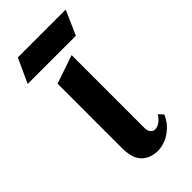

<svg xmlns="http://www.w3.org/2000/svg" viewBox="-172 -526 572 572"><g transform="rotate(-45 114.5 -240.0)"><path d="M219.2 -57.1Q208 -33.2 193.1 -20.5Q178.2 -7.8 164.6 -2Q148.4 4.9 131.8 5.9Q110.4 5.9 96.2 -1Q82 -7.8 73.7 -19Q65.4 -30.3 62.3 -44.4Q59.1 -58.6 59.1 -73.2V-347.2L148.9 -377.9V-70.8Q148.9 -59.1 154.3 -52.2Q159.7 -45.4 168.2 -45.2Q176.8 -44.9 186.8 -51.3Q196.8 -57.6 206.1 -71.8ZM-4.4 -409.7 30.8 -486.3H232.4L198.7 -409.7Z"/></g></svg>

Font: Redressed
Style: Regular
Weight: 400
Designer: Astigmatic (AOETI)
Foundry: Astigmatic (AOETI)
Version: Version 1.001